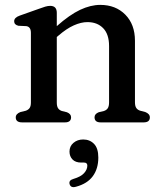

<svg xmlns="http://www.w3.org/2000/svg" viewBox="-20 -501 664 786"><path d="M212.5 -448.5V-394Q265 -440.5 308 -460.8Q351 -481 390.5 -481Q453.5 -481 493 -441Q532.5 -401 532.5 -334V-82.5Q532.5 -66.5 538.2 -58.5Q544 -50.5 555 -47.5L574.5 -42.5Q593.5 -35 593.5 -20.5Q593.5 0 568 0H392Q367 0 367 -21Q367 -34.5 384 -41.5L405 -46.5Q416 -50 421.2 -58Q426.5 -66 426.5 -82.5V-312.5Q426.5 -361 402.2 -385.8Q378 -410.5 338 -410.5Q312 -410.5 282.2 -397.2Q252.5 -384 219 -355L212.5 -349.5V-81.5Q212.5 -65.5 217.8 -57.8Q223 -50 233.5 -46.5L254 -41.5Q271 -34.5 271 -21Q271 0 246 0H70.5Q44.5 0 44.5 -20.5Q44.5 -35 64 -42.5L85 -47.5Q95.5 -51 101 -58.5Q106.5 -66 106.5 -81.5V-366.5Q106.5 -391 88 -394L55.5 -395.5Q38 -399.5 38 -414Q38 -429 60.5 -437L139.5 -465Q154.5 -470.5 165.2 -473.8Q176 -477 185.5 -477Q212.5 -477 212.5 -448.5ZM312.5 164.5Q289 164.5 276.8 151.8Q264.5 139 264.5 119.5Q264.5 97.5 280.8 83.8Q297 70 320.5 70Q347.5 70 365 88Q382.5 106 382.5 144Q382.5 189.5 360 220.2Q337.5 251 291 263.5Q270 269.5 265 253Q260.5 237 280.5 231.5Q311 222.5 324.2 207.8Q337.5 193 337.5 177Q337.5 164.5 324 164.5Z"/></svg>

Font: Fraunces 9pt S050
Style: Regular
Weight: 400
Version: Version 1.000; ttfautohint (v1.8.3)